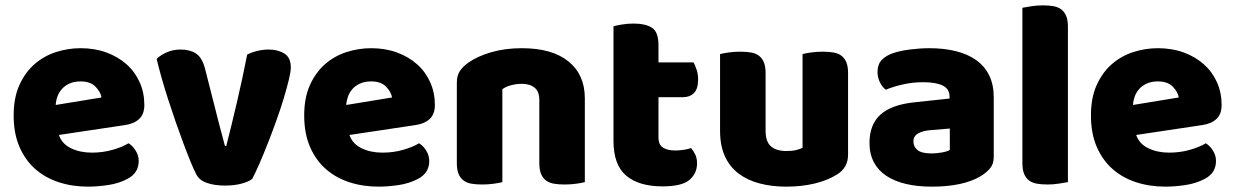

<svg xmlns="http://www.w3.org/2000/svg" viewBox="-20 -681 4612 717"><path d="M309 16Q250 16 199.5 -0.5Q149 -17 111.5 -50Q74 -83 52.5 -133Q31 -183 31 -250Q31 -316 52.5 -363.5Q74 -411 109 -441.5Q144 -472 189 -486.5Q234 -501 281 -501Q334 -501 377.5 -485Q421 -469 452.5 -441Q484 -413 501.5 -374Q519 -335 519 -289Q519 -255 500 -237Q481 -219 447 -214L200 -177Q211 -144 245 -127.5Q279 -111 323 -111Q364 -111 400.5 -121.5Q437 -132 460 -146Q476 -136 487 -118Q498 -100 498 -80Q498 -35 456 -13Q424 4 384 10Q344 16 309 16ZM281 -377Q257 -377 239.5 -369Q222 -361 211 -348.5Q200 -336 194.5 -320.5Q189 -305 188 -289L359 -317Q356 -337 337 -357Q318 -377 281 -377Z M922 -13Q908 -2 881 5Q854 12 820 12Q781 12 752.5 2Q724 -8 713 -30Q704 -47 691.5 -77.5Q679 -108 665 -145.5Q651 -183 636 -226Q621 -269 607.5 -311Q594 -353 583 -392Q572 -431 565 -461Q579 -475 602.5 -485.5Q626 -496 654 -496Q689 -496 711.5 -481.5Q734 -467 745 -427L784 -274Q795 -229 805 -192.5Q815 -156 820 -136H825Q844 -210 865 -300Q886 -390 903 -477Q920 -486 941.5 -491Q963 -496 983 -496Q1018 -496 1042 -481Q1066 -466 1066 -429Q1066 -413 1058.5 -382.5Q1051 -352 1039.5 -313.5Q1028 -275 1012.5 -232Q997 -189 981 -148Q965 -107 949.5 -71.5Q934 -36 922 -13Z M1394 16Q1335 16 1284.5 -0.5Q1234 -17 1196.5 -50Q1159 -83 1137.5 -133Q1116 -183 1116 -250Q1116 -316 1137.5 -363.5Q1159 -411 1194 -441.5Q1229 -472 1274 -486.5Q1319 -501 1366 -501Q1419 -501 1462.5 -485Q1506 -469 1537.5 -441Q1569 -413 1586.5 -374Q1604 -335 1604 -289Q1604 -255 1585 -237Q1566 -219 1532 -214L1285 -177Q1296 -144 1330 -127.5Q1364 -111 1408 -111Q1449 -111 1485.5 -121.5Q1522 -132 1545 -146Q1561 -136 1572 -118Q1583 -100 1583 -80Q1583 -35 1541 -13Q1509 4 1469 10Q1429 16 1394 16ZM1366 -377Q1342 -377 1324.5 -369Q1307 -361 1296 -348.5Q1285 -336 1279.5 -320.5Q1274 -305 1273 -289L1444 -317Q1441 -337 1422 -357Q1403 -377 1366 -377Z M1994 -308Q1994 -339 1976.5 -353.5Q1959 -368 1929 -368Q1909 -368 1889.5 -363Q1870 -358 1856 -348V-1Q1846 2 1824.5 5Q1803 8 1780 8Q1758 8 1740.5 5Q1723 2 1711 -7Q1699 -16 1692.5 -31.5Q1686 -47 1686 -72V-372Q1686 -399 1697.5 -416Q1709 -433 1729 -447Q1763 -471 1814.5 -486Q1866 -501 1929 -501Q2042 -501 2103 -451.5Q2164 -402 2164 -314V-1Q2154 2 2132.5 5Q2111 8 2088 8Q2066 8 2048.5 5Q2031 2 2019 -7Q2007 -16 2000.5 -31.5Q1994 -47 1994 -72Z M2439 -167Q2439 -141 2455.5 -130Q2472 -119 2502 -119Q2517 -119 2533 -121.5Q2549 -124 2561 -128Q2570 -117 2576.5 -103.5Q2583 -90 2583 -71Q2583 -33 2554.5 -9Q2526 15 2454 15Q2366 15 2318.5 -25Q2271 -65 2271 -155V-583Q2282 -586 2302.5 -589.5Q2323 -593 2346 -593Q2390 -593 2414.5 -577.5Q2439 -562 2439 -512V-448H2570Q2576 -437 2581.5 -420.5Q2587 -404 2587 -384Q2587 -349 2571.5 -333.5Q2556 -318 2530 -318H2439Z M2669 -479Q2679 -482 2700.5 -485Q2722 -488 2745 -488Q2767 -488 2784.5 -485Q2802 -482 2814 -473Q2826 -464 2832.5 -448.5Q2839 -433 2839 -408V-193Q2839 -152 2859 -134.5Q2879 -117 2917 -117Q2940 -117 2954.5 -121Q2969 -125 2977 -129V-479Q2987 -482 3008.5 -485Q3030 -488 3053 -488Q3075 -488 3092.5 -485Q3110 -482 3122 -473Q3134 -464 3140.5 -448.5Q3147 -433 3147 -408V-104Q3147 -54 3105 -29Q3070 -7 3021.5 4.5Q2973 16 2916 16Q2862 16 2816.5 4Q2771 -8 2738 -33Q2705 -58 2687 -97.5Q2669 -137 2669 -193Z M3459 -108Q3476 -108 3496.5 -111.5Q3517 -115 3527 -121V-201L3455 -195Q3427 -193 3409 -183Q3391 -173 3391 -153Q3391 -133 3406.5 -120.5Q3422 -108 3459 -108ZM3451 -501Q3505 -501 3549.5 -490Q3594 -479 3625.5 -456.5Q3657 -434 3674 -399.5Q3691 -365 3691 -318V-94Q3691 -68 3676.5 -51.5Q3662 -35 3642 -23Q3577 16 3459 16Q3406 16 3363.5 6Q3321 -4 3290.5 -24Q3260 -44 3243.5 -75Q3227 -106 3227 -147Q3227 -216 3268 -253Q3309 -290 3395 -299L3526 -313V-320Q3526 -349 3500.5 -361.5Q3475 -374 3427 -374Q3389 -374 3353 -366Q3317 -358 3288 -346Q3275 -355 3266 -373.5Q3257 -392 3257 -412Q3257 -438 3269.5 -453.5Q3282 -469 3308 -480Q3337 -491 3376.5 -496Q3416 -501 3451 -501Z M3968 -1Q3957 1 3935.5 4.5Q3914 8 3892 8Q3870 8 3852.5 5Q3835 2 3823 -7Q3811 -16 3804.5 -31.5Q3798 -47 3798 -72V-652Q3809 -654 3830.5 -657.5Q3852 -661 3874 -661Q3896 -661 3913.5 -658Q3931 -655 3943 -646Q3955 -637 3961.5 -621.5Q3968 -606 3968 -581Z M4332 16Q4273 16 4222.5 -0.5Q4172 -17 4134.5 -50Q4097 -83 4075.5 -133Q4054 -183 4054 -250Q4054 -316 4075.5 -363.5Q4097 -411 4132 -441.5Q4167 -472 4212 -486.5Q4257 -501 4304 -501Q4357 -501 4400.5 -485Q4444 -469 4475.5 -441Q4507 -413 4524.5 -374Q4542 -335 4542 -289Q4542 -255 4523 -237Q4504 -219 4470 -214L4223 -177Q4234 -144 4268 -127.5Q4302 -111 4346 -111Q4387 -111 4423.5 -121.5Q4460 -132 4483 -146Q4499 -136 4510 -118Q4521 -100 4521 -80Q4521 -35 4479 -13Q4447 4 4407 10Q4367 16 4332 16ZM4304 -377Q4280 -377 4262.5 -369Q4245 -361 4234 -348.5Q4223 -336 4217.5 -320.5Q4212 -305 4211 -289L4382 -317Q4379 -337 4360 -357Q4341 -377 4304 -377Z"/></svg>

Font: Baloo Bhai
Style: Regular
Weight: 400
Designer: Supriya Tembe, Noopur Datye and Ek Type
Foundry: Ek Type
Version: Version 1.443;PS 1.000;hotconv 16.6.51;makeotf.lib2.5.65220;